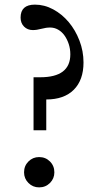

<svg xmlns="http://www.w3.org/2000/svg" viewBox="-20 -800 439 830"><path d="M125 -237V-466H154Q284 -466 284 -565Q284 -589 277 -610Q270 -631 258.5 -647Q247 -663 231 -672Q215 -681 197 -681Q179 -681 159 -675.5Q139 -670 122 -670Q99 -670 84 -685Q69 -700 69 -724Q69 -780 131 -780Q172 -780 210 -759.5Q248 -739 277 -704.5Q306 -670 323.5 -624.5Q341 -579 341 -530Q341 -454 299 -412Q257 -370 180 -370V-237ZM84 -55Q84 -83 103 -102Q122 -121 149 -121Q177 -121 196 -102Q215 -83 215 -55Q215 -28 196 -9Q177 10 149 10Q122 10 103 -9Q84 -28 84 -55Z"/></svg>

Font: Libre Baskerville
Style: Regular
Weight: 400
Designer: Pablo Impallari, Rodrigo Fuenzalida
Foundry: Pablo Impallari, Rodrigo Fuenzalida
Version: Version 1.000; ttfautohint (v0.93) -l 8 -r 50 -G 200 -x 14 -